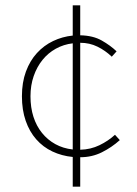

<svg xmlns="http://www.w3.org/2000/svg" viewBox="-20 -672 512 718"><path d="M94 -312Q94 -270 105 -235.5Q116 -201 137 -175Q158 -149 187 -133Q216 -117 252 -113V-510Q218 -506 189 -490Q160 -474 139 -448Q118 -422 106 -387.5Q94 -353 94 -312ZM252 26V-85Q211 -89 176 -105.5Q141 -122 115.5 -151Q90 -180 76 -220.5Q62 -261 62 -312Q62 -364 77 -404.5Q92 -445 118 -473.5Q144 -502 178.5 -518.5Q213 -535 252 -539V-652H280V-540Q328 -539 360.5 -520.5Q393 -502 416 -480L398 -460Q374 -483 344.5 -497.5Q315 -512 280 -512V-112Q319 -113 352 -129Q385 -145 410 -168L428 -148Q398 -121 361 -102.5Q324 -84 280 -84V26Z"/></svg>

Font: TypoPRO Source Sans Pro
Style: Regular
Weight: 200
Designer: Paul D. Hunt
Foundry: Adobe Systems Incorporated
Version: Version 2.020;PS 2.000;hotconv 1.0.86;makeotf.lib2.5.63406